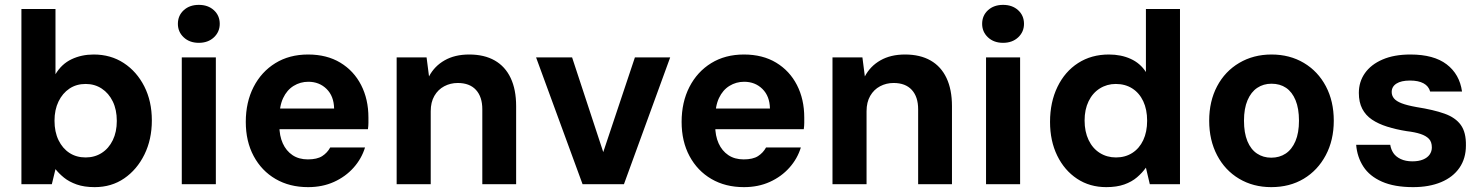

<svg xmlns="http://www.w3.org/2000/svg" viewBox="-20 -757 6095 789"><path d="M369 12Q326 12 295 1Q264 -10 243 -27Q222 -44 208 -62L193 0H68V-720H208V-452Q233 -494 274 -513.5Q315 -533 365 -533Q435 -533 488.5 -498Q542 -463 573 -402Q604 -341 604 -262Q604 -184 573.5 -122Q543 -60 490.5 -24Q438 12 369 12ZM332 -110Q369 -110 398 -128.5Q427 -147 443.5 -181Q460 -215 460 -260Q460 -306 443.5 -340Q427 -374 398 -393Q369 -412 332 -412Q294 -412 265.5 -393Q237 -374 220.5 -340Q204 -306 204 -261Q204 -215 220.5 -181Q237 -147 265.5 -128.5Q294 -110 332 -110Z M727 0V-521H867V0ZM797 -581Q759 -581 735 -603.5Q711 -626 711 -659Q711 -693 735 -715Q759 -737 797 -737Q835 -737 859 -715Q883 -693 883 -659Q883 -626 859 -603.5Q835 -581 797 -581Z M1246 12Q1170 12 1112.5 -21.5Q1055 -55 1022.5 -115.5Q990 -176 990 -256Q990 -337 1022 -399.5Q1054 -462 1111.5 -497.5Q1169 -533 1246 -533Q1323 -533 1378.5 -499.5Q1434 -466 1464 -407.5Q1494 -349 1494 -274Q1494 -264 1494 -252Q1494 -240 1492 -226H1090V-311H1353Q1352 -362 1322 -391.5Q1292 -421 1247 -421Q1214 -421 1186.5 -404Q1159 -387 1143.5 -354Q1128 -321 1128 -270V-241Q1128 -199 1142 -168Q1156 -137 1182 -119.5Q1208 -102 1245 -102Q1283 -102 1304 -115.5Q1325 -129 1337 -151H1480Q1466 -105 1433 -68Q1400 -31 1352.5 -9.5Q1305 12 1246 12Z M1610 0V-521H1733L1743 -443Q1765 -485 1807 -509Q1849 -533 1908 -533Q1970 -533 2013 -508.5Q2056 -484 2078.5 -436.5Q2101 -389 2101 -321V0H1962V-308Q1962 -359 1936 -387.5Q1910 -416 1861 -416Q1831 -416 1805.5 -402.5Q1780 -389 1765 -363Q1750 -337 1750 -300V0Z M2374 0 2183 -521H2331L2459 -132L2589 -521H2734L2544 0Z M3037 12Q2961 12 2903.5 -21.5Q2846 -55 2813.5 -115.5Q2781 -176 2781 -256Q2781 -337 2813 -399.5Q2845 -462 2902.5 -497.5Q2960 -533 3037 -533Q3114 -533 3169.5 -499.5Q3225 -466 3255 -407.5Q3285 -349 3285 -274Q3285 -264 3285 -252Q3285 -240 3283 -226H2881V-311H3144Q3143 -362 3113 -391.5Q3083 -421 3038 -421Q3005 -421 2977.5 -404Q2950 -387 2934.5 -354Q2919 -321 2919 -270V-241Q2919 -199 2933 -168Q2947 -137 2973 -119.5Q2999 -102 3036 -102Q3074 -102 3095 -115.5Q3116 -129 3128 -151H3271Q3257 -105 3224 -68Q3191 -31 3143.5 -9.5Q3096 12 3037 12Z M3401 0V-521H3524L3534 -443Q3556 -485 3598 -509Q3640 -533 3699 -533Q3761 -533 3804 -508.5Q3847 -484 3869.5 -436.5Q3892 -389 3892 -321V0H3753V-308Q3753 -359 3727 -387.5Q3701 -416 3652 -416Q3622 -416 3596.5 -402.5Q3571 -389 3556 -363Q3541 -337 3541 -300V0Z M4032 0V-521H4172V0ZM4102 -581Q4064 -581 4040 -603.5Q4016 -626 4016 -659Q4016 -693 4040 -715Q4064 -737 4102 -737Q4140 -737 4164 -715Q4188 -693 4188 -659Q4188 -626 4164 -603.5Q4140 -581 4102 -581Z M4526 12Q4458 12 4406 -22.5Q4354 -57 4324.5 -117.5Q4295 -178 4295 -256Q4295 -337 4325.5 -400Q4356 -463 4410.5 -498Q4465 -533 4537 -533Q4587 -533 4626.5 -515Q4666 -497 4689 -461V-720H4829V0H4705L4689 -68Q4674 -47 4652.5 -28.5Q4631 -10 4600 1Q4569 12 4526 12ZM4566 -110Q4604 -110 4633 -128.5Q4662 -147 4678 -181Q4694 -215 4694 -261Q4694 -307 4678 -341Q4662 -375 4633 -393.5Q4604 -412 4565 -412Q4529 -412 4499.5 -393.5Q4470 -375 4453.5 -341Q4437 -307 4437 -262Q4437 -216 4453.5 -181.5Q4470 -147 4499.5 -128.5Q4529 -110 4566 -110Z M5204 12Q5130 12 5072 -22.5Q5014 -57 4981.5 -119Q4949 -181 4949 -261Q4949 -341 4981.5 -402.5Q5014 -464 5072.5 -498.5Q5131 -533 5205 -533Q5280 -533 5338 -498.5Q5396 -464 5428.5 -402.5Q5461 -341 5461 -261Q5461 -181 5428 -119Q5395 -57 5337.5 -22.5Q5280 12 5204 12ZM5204 -109Q5238 -109 5263.5 -126Q5289 -143 5303.5 -177Q5318 -211 5318 -261Q5318 -311 5304 -345Q5290 -379 5265 -396Q5240 -413 5205 -413Q5172 -413 5146.5 -396Q5121 -379 5106.5 -345Q5092 -311 5092 -261Q5092 -211 5106 -177Q5120 -143 5145.5 -126Q5171 -109 5204 -109Z M5787 12Q5710 12 5659 -10.5Q5608 -33 5582.5 -72.5Q5557 -112 5553 -162H5693Q5696 -143 5706 -128Q5716 -113 5736 -103.5Q5756 -94 5784 -94Q5810 -94 5828 -101.5Q5846 -109 5855 -122Q5864 -135 5864 -151Q5864 -174 5852 -186.5Q5840 -199 5817.5 -206.5Q5795 -214 5761 -218Q5717 -225 5680.5 -236.5Q5644 -248 5618 -265.5Q5592 -283 5578 -310Q5564 -337 5564 -375Q5564 -421 5589 -456.5Q5614 -492 5661.5 -512.5Q5709 -533 5776 -533Q5872 -533 5925 -492.5Q5978 -452 5988 -381H5857Q5851 -403 5830 -414.5Q5809 -426 5774 -426Q5738 -426 5718.5 -413.5Q5699 -401 5699 -379Q5699 -364 5708.5 -352.5Q5718 -341 5740 -332.5Q5762 -324 5801 -317Q5871 -306 5916 -290Q5961 -274 5983 -243.5Q6005 -213 6004 -159Q6004 -106 5977.5 -67.5Q5951 -29 5902 -8.5Q5853 12 5787 12Z"/></svg>

Font: DM Sans 10pt ExtraBold
Style: Regular
Weight: 800
Version: Version 4.004;gftools[0.9.30]